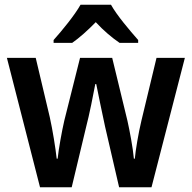

<svg xmlns="http://www.w3.org/2000/svg" viewBox="-20 -786 806 806"><path d="M446 -766H318C294 -723 241 -658 205 -618V-606H283C313 -627 348 -658 382 -693C414 -658 451 -627 482 -606H560V-618C524 -659 471 -721 446 -766ZM421 -255 480 0H616L756 -543H637L574 -281C561 -227 549 -155 546 -120H542C538 -166 524 -239 515 -279L451 -543H316L250 -280C240 -237 226 -160 222 -120H218C213 -165 201 -240 189 -294L130 -543H9L148 0H281L342 -255C354 -300 373 -394 380 -433H384C391 -396 411 -302 421 -255Z"/></svg>

Font: Noto Sans Arabic SemCond SemBd
Style: Regular
Weight: 600
Width: 4
Designer: Monotype Design Team, Nadine Chahine, Nizar Qandah and Khaled Hosny
Foundry: Monotype Imaging Inc.
Version: Version 2.012